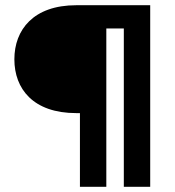

<svg xmlns="http://www.w3.org/2000/svg" viewBox="-20 -715 670 735"><path d="M555 -695H272C108 -695 35 -601 35 -488C35 -375 107 -282 272 -282H286V0H387V-606H454V0H555Z"/></svg>

Font: Malmofest Medium
Style: Regular
Weight: 500
Designer: Jonny Pinhorn (Poppins), Kolossal
Version: Version 1.004;Glyphs 3.1.2 (3151)